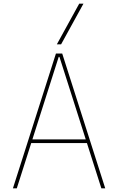

<svg xmlns="http://www.w3.org/2000/svg" viewBox="-20 -1020 640 1040"><path d="M50 0 283 -730H317L550 0H529L302 -712H298L71 0ZM147 -245V-265H453V-245ZM311 -780H288L409 -1000H432Z"/></svg>

Font: M PLUS Code Latin Expanded Thin
Style: Regular
Weight: 250
Width: 7
Designer: Coji Morishita
Foundry: UNDERFOREST DESIGN
Version: Version 1.002; ttfautohint (v1.8.3)